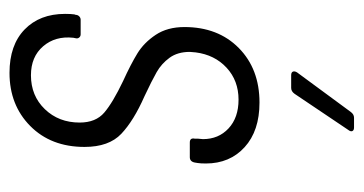

<svg xmlns="http://www.w3.org/2000/svg" viewBox="-196 -352 747 394"><g transform="rotate(-90 177.0 -154.5)"><path d="M39 -105Q39 -116 40 -122L41 -128Q43 -138 52 -138H82Q92 -138 90 -128V-122L89 -111Q89 -79 111 -58.5Q133 -38 170 -38Q209 -38 235.5 -62.5Q262 -87 267 -126L268 -138Q268 -163 256 -179.5Q244 -196 226.5 -206Q209 -216 177 -231Q127 -253 100 -278.5Q73 -304 73 -354Q73 -423 116 -465.5Q159 -508 225 -508Q282 -508 314 -477Q346 -446 346 -394Q346 -382 345 -375L344 -372Q344 -368 341 -365Q338 -362 334 -362H304Q300 -362 297.5 -365Q295 -368 296 -372L297 -377Q301 -414 279.5 -439Q258 -464 220 -464Q178 -464 150.5 -435.5Q123 -407 123 -364Q123 -331 143.5 -313.5Q164 -296 208 -275Q243 -259 265 -245.5Q287 -232 303 -208Q319 -184 319 -149Q319 -80 276 -37.5Q233 5 164 5Q106 5 72.5 -25.5Q39 -56 39 -105ZM108 187 182 77Q187 70 194 70H220Q226 70 227.5 73.5Q229 77 226 82L145 192Q140 199 133 199H113Q107 199 105.5 195.5Q104 192 108 187Z"/></g></svg>

Font: Barlow Condensed Light
Style: Italic
Weight: 300
Width: 3
Italic angle: -7°
Designer: Jeremy Tribby
Foundry: Tribby Type
Version: Version 1.408